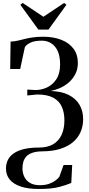

<svg xmlns="http://www.w3.org/2000/svg" viewBox="-20 -994 586 1270"><path d="M236.5 256Q166 256 117.8 240Q69.5 224 44.5 193.8Q19.5 163.5 19.5 121Q19.5 88 33 62.2Q46.5 36.5 73.8 18.5Q101 0.5 142 -8.8Q183 -18 238 -18Q293.5 -18 330.8 -39.5Q368 -61 387 -101.5Q406 -142 406 -198Q406 -249.5 388.8 -288Q371.5 -326.5 332 -347.8Q292.5 -369 225.5 -369L160.5 -362.5V-401.5L213 -398.5Q252 -398 289.8 -415Q327.5 -432 352.5 -469.5Q377.5 -507 377.5 -567.5Q377.5 -645.5 343.8 -685.2Q310 -725 257 -725Q209.5 -725 182 -712Q154.5 -699 144.5 -682.5L113.5 -537.5H47.5L50 -719Q75.5 -720 97.2 -725Q119 -730 142.5 -736Q166 -742 195.8 -746.5Q225.5 -751 266 -751Q333.5 -751 385.2 -730.8Q437 -710.5 466 -672Q495 -633.5 495 -578Q495 -536 478.2 -503.8Q461.5 -471.5 434.5 -448.2Q407.5 -425 375.8 -411.2Q344 -397.5 313.5 -392Q386 -390.5 434 -366.2Q482 -342 506 -300.8Q530 -259.5 530 -206.5Q530 -160.5 513.2 -121.5Q496.5 -82.5 463 -54Q429.5 -25.5 379.2 -9.5Q329 6.5 262 7Q219.5 7.5 193 17Q166.5 26.5 152.8 42.5Q139 58.5 133.8 78.5Q128.5 98.5 128.5 119.5Q128.5 150 140.8 175.5Q153 201 178.5 216Q204 231 243.5 231Q278.5 231 304 222Q329.5 213 346.5 200.2Q363.5 187.5 372.5 175.5L400.5 97.5H457.5L451.5 216Q422.5 229 372.2 242.5Q322 256 236.5 256ZM234 -798 114.5 -962.5 130 -974.5 267 -883 404 -974.5 419.5 -962.5 300.5 -798Z"/></svg>

Font: Merriweather 144pt Medium
Style: Regular
Weight: 500
Version: Version 2.100